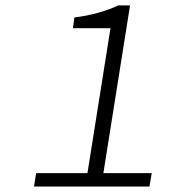

<svg xmlns="http://www.w3.org/2000/svg" viewBox="-20 -680 640 700"><path d="M104 0 111.8 -48.8H298.8L382.8 -577.1H246.1L251 -616.2Q341.8 -627.9 411.1 -660.2H454.1L356.9 -48.8H533.2L524.9 0Z"/></svg>

Font: Office Code Pro Light Italic
Style: Regular
Weight: 300
Italic angle: -9°
Designer: Nathan Rutzky & Paul D. Hunt
Foundry: Adobe Systems Incorporated
Version: Version 1.004;PS 001.004;hotconv 1.0.70;makeotf.lib2.5.58329